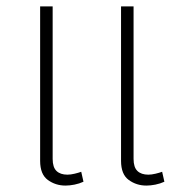

<svg xmlns="http://www.w3.org/2000/svg" viewBox="-20 -568 560 598"><path d="M184 10Q153 10 129 -7.5Q105 -25 105 -67V-548H144V-73Q144 -47 156 -35.5Q168 -24 190 -24Q200 -24 212.5 -27Q225 -30 233 -33L240 -2Q227 4 212 7Q197 10 184 10ZM436 10Q405 10 381 -7.5Q357 -25 357 -67V-548H396V-73Q396 -47 408 -35.5Q420 -24 442 -24Q452 -24 464.5 -27Q477 -30 485 -33L492 -2Q479 4 464 7Q449 10 436 10Z"/></svg>

Font: Noto Sans Thai ExtraLight
Style: Regular
Weight: 200
Designer: Monotype Design Team
Foundry: Monotype Imaging Inc.
Version: Version 2.001; ttfautohint (v1.8.4.7-5d5b)